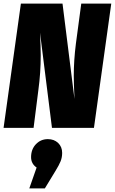

<svg xmlns="http://www.w3.org/2000/svg" viewBox="-20 -716 643 1075"><path d="M506 0H271L204 -533Q208 -451 208 -406Q208 -309 195 -213L168 0H0L97 -696H330L397 -162Q393 -254 393 -291Q393 -377 405 -472L435 -696H603ZM328 140Q328 165 319.5 186.5Q311 208 290 242L231 339H144L185 222Q154 201 154 164Q154 120 181 91.5Q208 63 248 63Q283 63 305.5 84.5Q328 106 328 140Z"/></svg>

Font: Fira Sans Condensed Black
Style: Italic
Weight: 900
Width: 3
Italic angle: -8°
Designer: Carrois Corporate & Edenspiekermann AG
Foundry: Carrois Corporate GbR & Edenspiekermann AG
Version: Version 4.203